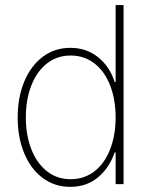

<svg xmlns="http://www.w3.org/2000/svg" viewBox="-20 -727 604 758"><path d="M49.8 -263.7Q49.8 -342.3 75.7 -404.8Q101.6 -467.3 148.7 -502.7Q195.8 -538.1 257.8 -538.1Q321.3 -538.1 367.2 -501.2Q413.1 -464.4 432.6 -403.3H436.5V-707H467.8V0H436.5V-125H432.6Q411.1 -63 366 -26.1Q320.8 10.7 257.8 10.7Q195.3 10.7 148.2 -24.7Q101.1 -60.1 75.4 -122.3Q49.8 -184.6 49.8 -263.7ZM436.5 -263.7Q436.5 -333.5 415 -389.2Q393.6 -444.8 353.3 -476.3Q313 -507.8 258.8 -507.8Q205.1 -507.8 165 -476.1Q125 -444.3 103.5 -388.9Q82 -333.5 82 -263.7Q82 -193.8 103.5 -138.4Q125 -83 165 -51.3Q205.1 -19.5 258.8 -19.5Q313 -19.5 353.3 -51Q393.6 -82.5 415 -138.2Q436.5 -193.8 436.5 -263.7Z"/></svg>

Font: Pretendard GOV Thin
Style: Regular
Weight: 100
Designer: Base glyphs from Inter by Rasmus Andersson; Hangeul glyphs from Noto Sans CJK(Source Han Sans) by Jang Soo-young and Kan
Foundry: Kil Hyung-jin
Version: Version 1.309